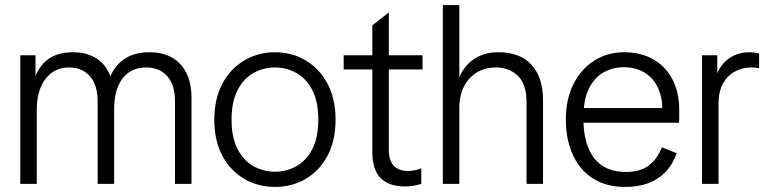

<svg xmlns="http://www.w3.org/2000/svg" viewBox="-20 -725 3028 757"><path d="M60 0V-507H120V-426Q140 -473 176.5 -496Q213 -519 267 -519Q322 -519 360 -495Q398 -471 415 -424Q435 -470 473.5 -494.5Q512 -519 569 -519Q622 -519 659 -497.5Q696 -476 715.5 -436Q735 -396 735 -338V0H670V-325Q670 -390 639.5 -424.5Q609 -459 557 -459Q496 -459 463 -415.5Q430 -372 430 -295V0H365V-325Q365 -390 334.5 -424.5Q304 -459 252 -459Q194 -459 159.5 -414Q125 -369 125 -292V0Z M1064 12Q998 12 943.5 -19.5Q889 -51 857 -110.5Q825 -170 825 -253Q825 -336 857 -395.5Q889 -455 943.5 -487Q998 -519 1064 -519Q1131 -519 1185 -487Q1239 -455 1271 -395.5Q1303 -336 1303 -253Q1303 -170 1271 -110.5Q1239 -51 1185 -19.5Q1131 12 1064 12ZM1064 -48Q1110 -48 1149 -70Q1188 -92 1211.5 -137.5Q1235 -183 1235 -253Q1235 -324 1211.5 -369.5Q1188 -415 1149 -437Q1110 -459 1064 -459Q1018 -459 979 -437Q940 -415 916.5 -369.5Q893 -324 893 -253Q893 -183 916.5 -137.5Q940 -92 979 -70Q1018 -48 1064 -48Z M1576 10Q1513 10 1480.5 -23Q1448 -56 1448 -127V-625L1513 -676V-135Q1513 -92 1532.5 -71.5Q1552 -51 1588 -51Q1599 -51 1612 -53Q1625 -55 1641 -61V0Q1625 5 1609.5 7.5Q1594 10 1576 10ZM1335 -451V-507H1646V-451Z M1726 0V-705H1791V-421Q1811 -467 1850 -493Q1889 -519 1946 -519Q2001 -519 2040 -497.5Q2079 -476 2100 -433.5Q2121 -391 2121 -328V0H2056V-322Q2056 -393 2022 -426Q1988 -459 1935 -459Q1871 -459 1831 -415.5Q1791 -372 1791 -299V0Z M2444 12Q2371 12 2318.5 -21Q2266 -54 2238.5 -114.5Q2211 -175 2211 -255Q2211 -334 2241 -393.5Q2271 -453 2323 -486Q2375 -519 2441 -519Q2506 -519 2555 -491.5Q2604 -464 2631 -412.5Q2658 -361 2658 -290Q2658 -275 2658 -262Q2658 -249 2657 -241H2254V-299H2620L2592 -281Q2593 -338 2574.5 -378Q2556 -418 2521 -439Q2486 -460 2439 -460Q2396 -460 2359.5 -439.5Q2323 -419 2301.5 -375Q2280 -331 2280 -260Q2280 -157 2322 -102Q2364 -47 2448 -47Q2501 -47 2535 -70.5Q2569 -94 2590 -144L2648 -121Q2632 -76 2603.5 -46.5Q2575 -17 2535.5 -2.5Q2496 12 2444 12Z M2748 0V-507H2808V-436Q2824 -474 2857 -496.5Q2890 -519 2935 -519Q2945 -519 2955.5 -517.5Q2966 -516 2973 -514V-456Q2963 -458 2956 -458.5Q2949 -459 2940 -459Q2908 -459 2878.5 -443.5Q2849 -428 2831 -396.5Q2813 -365 2813 -316V0Z"/></svg>

Font: TikTok Sans Light
Style: Regular
Weight: 300
Version: Version 4.000